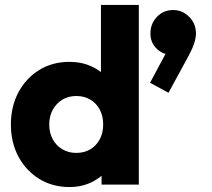

<svg xmlns="http://www.w3.org/2000/svg" viewBox="-20 -746 856 776"><path d="M261 10Q192 10 138.5 -23Q85.1 -56 54.5 -113Q24 -170 24 -242.6Q24 -315.7 54.5 -372.9Q85 -430 138.4 -463Q191.8 -496 261 -496Q310.5 -496 351.2 -477Q392 -458 418.2 -424.5Q444.5 -391 448 -348V-143Q444.5 -100 418.5 -65.2Q392.5 -30.5 351.5 -10.2Q310.5 10 261 10ZM288 -128Q321 -128 345.2 -142.6Q369.4 -157.2 383.2 -183.1Q397 -209 397 -243Q397 -277.2 383.4 -302.8Q369.8 -328.4 345.4 -343.2Q321 -358 288.8 -358Q256.5 -358 232 -343.2Q207.6 -328.3 193.3 -302.4Q179 -276.5 179 -243Q179 -209.5 193 -183.5Q206.9 -157.5 231.8 -142.8Q256.7 -128 288 -128ZM541 0H390.5V-130.5L413.5 -249L388 -366.5V-726H541ZM661 -371 586.5 -411.5 659.5 -548 705 -560.5Q697.5 -546 687.5 -536.2Q677.5 -526.5 664.5 -526.5Q636 -526.5 612 -550.5Q588 -574.5 588 -611Q588 -650 614.2 -677.8Q640.5 -705.5 680 -705.5Q717 -705.5 744.5 -678Q772 -650.5 772 -611Q772 -595 765.8 -573.8Q759.5 -552.5 741.5 -519Z"/></svg>

Font: Outfit Thin
Style: Regular
Weight: 100
Designer: Rodrigo Fuenzalida
Foundry: fragTYPE
Version: Version 1.100;gftools[0.9.27]